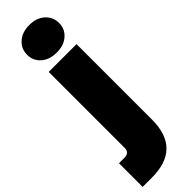

<svg xmlns="http://www.w3.org/2000/svg" viewBox="-399 -821 1084 1084"><g transform="rotate(-45 143.0 -279.5)"><path d="M160 -609Q102 -609 67 -640Q32 -671 32 -718Q32 -766 67 -797.5Q102 -829 160 -829Q217 -829 252 -797.5Q287 -766 287 -718Q287 -671 252 -640Q217 -609 160 -609ZM50 -564H272V39Q272 270 40 270H-34V81H9Q50 81 50 43Z"/></g></svg>

Font: Poppins Black
Style: Regular
Weight: 900
Designer: Ninad Kale (Devanagari), Jonny Pinhorn (Latin)
Foundry: Indian Type Foundry
Version: Version 3.200;PS 1.000;hotconv 16.6.54;makeotf.lib2.5.65590